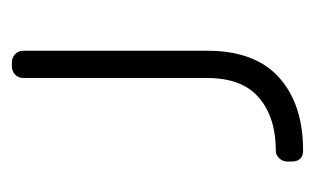

<svg xmlns="http://www.w3.org/2000/svg" viewBox="-126 -416 542 331"><g transform="rotate(90 145.5 -251.0)"><path d="M240 -502Q259 -502 259 -482V-475Q259 -467 253.5 -461Q248 -455 240 -455Q183 -455 149 -426Q115 -397 115 -337V-20Q115 -11 109 -5.5Q103 0 95 0H88Q80 0 74 -5.5Q68 -11 68 -20V-337Q68 -419 114 -460.5Q160 -502 240 -502Z"/></g></svg>

Font: Text Me One
Style: Regular
Weight: 400
Designer: Julia Petretta
Foundry: Julia Petretta
Version: Version 1.003